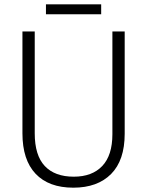

<svg xmlns="http://www.w3.org/2000/svg" viewBox="-20 -860 682 890"><path d="M558 -240Q558 -117 495 -53.5Q432 10 320 10Q206 10 145 -54.5Q84 -119 84 -242V-714H141V-242Q141 -140 187.5 -90.5Q234 -41 322 -41Q407 -41 454 -90.5Q501 -140 501 -238V-714H558ZM449 -840V-794H193V-840Z"/></svg>

Font: Noto Sans Sinhala UI SemiCondensed Light
Style: Regular
Weight: 300
Width: 4
Designer: Jelle Bosma - Monotype Design Team
Foundry: Monotype Imaging Inc.
Version: Version 2.006; ttfautohint (v1.8.4.7-5d5b)